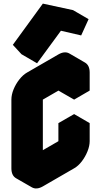

<svg xmlns="http://www.w3.org/2000/svg" viewBox="-20 -991 560 1062"><path d="M217 -540 390 -640Q424 -660 450 -645Q476 -630 476 -590V-490L390 -440V-540L217 -440V-60L390 -160V-260L476 -310V-210Q476 -184 464 -154Q452 -124 432.5 -98.5Q413 -73 390 -60L217 40Q182 60 156 45Q130 30 130 -10V-390Q130 -417 142 -446.5Q154 -476 174 -501.5Q194 -527 217 -540ZM317 -821 185 -641 138 -693 304 -921 470 -885 429 -795ZM476 -310 390 -260 303 -310 390 -360ZM390 -260V-160L303 -210V-310ZM390 -160 217 -60 130 -110 303 -210ZM390 -540V-440L303 -490V-590ZM470 -885 304 -921 217 -971 384 -935ZM450 -645Q424 -660 390 -640L217 -540Q194 -527 174 -501.5Q154 -476 142 -446.5Q130 -417 130 -390V-10Q130 30 156 45L69 -5Q43 -20 43 -60V-440Q43 -467 55 -496.5Q67 -526 87 -551.5Q107 -577 130 -590L303 -690Q338 -710 364 -695ZM304 -921 138 -693 51 -743 217 -971ZM138 -693 185 -641 99 -691 51 -743Z"/></svg>

Font: Nabla Normal
Style: Regular
Weight: 400
Designer: Arthur Reinders Folmer
Version: Version 1.000